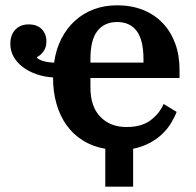

<svg xmlns="http://www.w3.org/2000/svg" viewBox="-20 -554 738 724"><path d="M482 150H377V7Q330 -1 293 -24Q256 -47 231 -82Q206 -117 193 -162.5Q180 -208 180 -261V-262Q146 -264 116.5 -274.5Q87 -285 65.5 -301.5Q44 -318 31.5 -340Q19 -362 19 -388Q19 -423 38 -442.5Q57 -462 88 -462Q120 -462 137.5 -444Q155 -426 155 -398Q155 -376 144.5 -361Q134 -346 120 -339V-335Q132 -326 149.5 -322Q167 -318 182 -318H184Q191 -368 211.5 -408Q232 -448 263 -476Q294 -504 334 -519Q374 -534 422 -534Q476 -534 519.5 -516.5Q563 -499 593.5 -467Q624 -435 640.5 -390.5Q657 -346 657 -291V-260H321V-224Q321 -152 358.5 -113.5Q396 -75 457 -75Q513 -75 547 -100Q581 -125 597 -162L646 -132Q638 -111 624.5 -89Q611 -67 591 -48Q571 -29 543.5 -14.5Q516 0 482 7ZM321 -318H521V-331Q521 -403 495.5 -437Q470 -471 422 -471Q374 -471 347.5 -437.5Q321 -404 321 -332Z"/></svg>

Font: IBM Plex Serif SmBld
Style: Regular
Weight: 600
Designer: Mike Abbink, Paul van der Laan, Pieter van Rosmalen
Foundry: Bold Monday
Version: Version 3.001